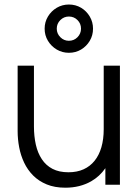

<svg xmlns="http://www.w3.org/2000/svg" viewBox="-20 -838 634 871"><path d="M292.5 -598.5Q262.5 -598.5 237.5 -613.2Q212.5 -628 197.5 -652.8Q182.5 -677.5 182.5 -708Q182.5 -738 197.5 -763Q212.5 -788 237.5 -802.8Q262.5 -817.5 292.5 -817.5Q323 -817.5 347.8 -802.8Q372.5 -788 387.2 -763Q402 -738 402 -708Q402 -677.5 387.2 -652.8Q372.5 -628 347.8 -613.2Q323 -598.5 292.5 -598.5ZM292.5 -653Q315.5 -653 331.5 -669.2Q347.5 -685.5 347.5 -708Q347.5 -731 331.5 -747Q315.5 -763 292.5 -763Q270 -763 253.8 -747Q237.5 -731 237.5 -708Q237.5 -685.5 253.8 -669.2Q270 -653 292.5 -653ZM276.5 13.5Q228 13.5 191.8 -1.5Q155.5 -16.5 130.2 -42Q105 -67.5 89.5 -100.2Q74 -133 67 -169.8Q60 -206.5 60 -243V-540H134V-264.5Q134 -220 142.5 -182Q151 -144 169.8 -115.8Q188.5 -87.5 218.2 -72Q248 -56.5 290.5 -56.5Q329.5 -56.5 359.2 -70Q389 -83.5 409.2 -108.8Q429.5 -134 440 -170.2Q450.5 -206.5 450.5 -252V-540H524V0H458V-75Q432 -37.5 393.5 -15.5Q342.5 13.5 276.5 13.5Z"/></svg>

Font: Cns Manrope
Style: Regular
Weight: 400
Designer: Mikhail Sharanda
Foundry: Mikhail Sharanda
Version: Version 4.504